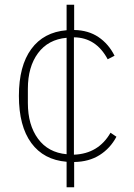

<svg xmlns="http://www.w3.org/2000/svg" viewBox="-20 -673 566 813"><path d="M262 12Q165 4 112.5 -67.5Q60 -139 60 -267Q60 -394 112.5 -465.5Q165 -537 262 -545V-653H294V-546Q354 -545 397 -516Q440 -487 465 -437L436 -422Q387 -514 293 -515V-18Q397 -22 448 -111L473 -94Q447 -45 402 -16.5Q357 12 294 13V120H262ZM98 -237Q98 -144 141 -85.5Q184 -27 262 -20V-513Q184 -506 141 -448Q98 -390 98 -297Z"/></svg>

Font: IBM Plex Sans JP ExtraLight
Style: Regular
Weight: 200
Designer: Mike Abbink; Paul van der Laan; Pieter van Rosmalen; Wujin Sim; Yejin Wi; Jinhee Kim; Boomi Park; Yona Kim; Kichan Ma
Foundry: Sandoll Inc.
Version: Version 1.001